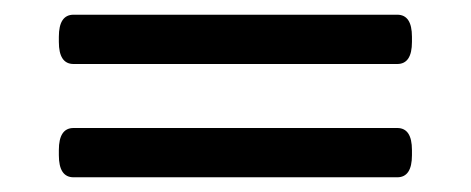

<svg xmlns="http://www.w3.org/2000/svg" viewBox="-20 -361 640 261"><path d="M80 -120Q60 -120 60 -150V-157Q60 -187 80 -187H520Q540 -187 540 -157V-150Q540 -120 520 -120ZM80 -274Q60 -274 60 -304V-311Q60 -341 80 -341H520Q540 -341 540 -311V-304Q540 -274 520 -274Z"/></svg>

Font: Asap Expanded
Style: Regular
Weight: 400
Width: 7
Designer: Pablo Cosgaya
Foundry: Omnibus-Type
Version: Version 3.001; ttfautohint (v1.8.4.7-5d5b)